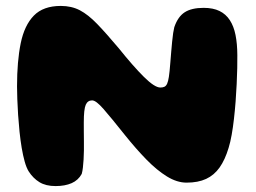

<svg xmlns="http://www.w3.org/2000/svg" viewBox="-20 -604 863 648"><path d="M167.5 24Q134.6 24 113.1 10.8Q91.6 -2.4 76.8 -25.6Q69.2 -37.8 63.4 -58.4Q57.6 -79.1 53.2 -105.1Q48.9 -131.1 45.9 -159.6Q43 -188 41.1 -216.3Q39.2 -244.6 38.4 -269.5Q37.5 -294.4 37.5 -312.8Q37.5 -397.2 49.9 -458Q62.4 -518.8 94.3 -551.4Q126.2 -584 185.2 -584Q221.5 -584 249.6 -569.3Q277.6 -554.6 308 -523.1Q338.4 -491.6 380.8 -441.2Q429.4 -380.5 465.6 -344.6Q501.9 -308.6 521.1 -308.6Q529.5 -308.6 535 -311.2Q540.5 -313.8 544.1 -321.6Q547.6 -329.4 549.9 -344.4Q551 -351.4 552.4 -364.6Q553.8 -377.8 555 -394.3Q556.2 -410.9 557.8 -428.6Q559.2 -446.4 560.9 -462.9Q562.5 -479.5 564.4 -492.4Q566.4 -505.2 568.2 -512.1Q580.2 -547.6 603.4 -562.6Q626.6 -577.5 667.2 -577.5Q699.2 -577.5 720.8 -566.9Q742.4 -556.4 755.7 -535.9Q769 -515.5 774.9 -485.9Q780.8 -456.4 781 -418.1Q781.2 -399.5 780.7 -374.3Q780.1 -349.1 778.8 -320.4Q777.5 -291.6 775.2 -261.6Q772.9 -231.6 769.6 -202.9Q766.4 -174.2 761.9 -149.1Q757.5 -123.9 751.5 -104.8Q739.5 -64.8 721.2 -38.8Q702.9 -12.9 675.7 -0.2Q648.5 12.4 609.5 12.4Q577.4 12.4 543.4 -8.5Q509.4 -29.4 474.2 -65.5Q439 -101.6 402.5 -147.1Q378.5 -177 360.4 -199.3Q342.2 -221.6 329.3 -236.2Q316.4 -250.9 306.9 -258.1Q297.5 -265.2 290.9 -265.2Q276 -265.2 269.4 -250.4Q262.8 -235.5 262.8 -190.4Q262.8 -176.1 262.9 -160.2Q263 -144.4 263.2 -128Q263.4 -111.6 263.2 -95.8Q263 -80 262.1 -65.5Q261.1 -51 259.8 -38.6Q258.4 -26.2 255.8 -17Q244.1 4.4 221.7 14.2Q199.2 24 167.5 24Z"/></svg>

Font: Gluten Thin
Style: Regular
Weight: 100
Designer: Tyler Finck
Foundry: Etcetera Type Company
Version: Version 1.300